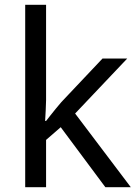

<svg xmlns="http://www.w3.org/2000/svg" viewBox="-20 -780 574 800"><path d="M172 -363Q172 -347 170.5 -321Q169 -295 168 -276H172Q178 -284 190 -299Q202 -314 214.5 -329.5Q227 -345 236 -355L407 -536H510L293 -307L525 0H419L233 -250L172 -197V0H85V-760H172Z"/></svg>

Font: hexukorean05
Style: Book
Weight: 400
Designer: Jelle Bosma - Monotype Design Team
Foundry: Monotype Imaging Inc.
Version: Version 2.003